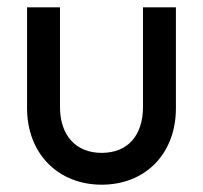

<svg xmlns="http://www.w3.org/2000/svg" viewBox="-20 -495 556 525"><path d="M258 10C378 10 461 -75 461 -199V-475H371V-203C371 -124 329 -77 258 -77C187 -77 144 -125 144 -203V-475H54V-199C54 -76 138 10 258 10Z"/></svg>

Font: MV Cash
Style: Regular
Weight: 400
Designer: Rodrigo Fuenzalida
Foundry: fragTYPE
Version: Version 1.100;Glyphs 3.1.2 (3151)